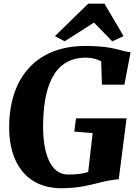

<svg xmlns="http://www.w3.org/2000/svg" viewBox="-20 -1003 748 1031"><path d="M29.3 -306.2C32.2 -140.1 112.3 7.8 311 7.8C401.9 7.8 467.3 -10.3 524.9 -24.9C553.7 -32.7 596.7 -39.1 617.7 -41L659.7 -367.7H388.2L378.9 -296.4L477.5 -288.1L453.6 -79.6C424.3 -69.3 389.6 -65.9 343.8 -65.9C252 -65.9 211.4 -178.7 211.4 -321.3C211.4 -520 260.3 -693.4 440.9 -693.4C473.1 -693.4 500.5 -686 523.4 -673.8L527.3 -548.3H647.9L681.2 -722.2L650.9 -727.5C607.9 -737.8 561 -756.3 439.5 -756.3C165 -756.3 24.4 -573.7 29.3 -306.2ZM582.5 -620.6 567.9 -639.6C573.2 -633.8 578.1 -627 582.5 -620.6ZM327.1 -781.2 484.9 -881.8 583 -780.8 643.6 -809.1 541 -983.4H454.1L274.9 -809.1Z"/></svg>

Font: Merriweather
Style: Heavy Italic
Weight: 900
Italic angle: -7.5°
Designer: Eben Sorkin
Foundry: Eben Sorkin
Version: Version 1.001